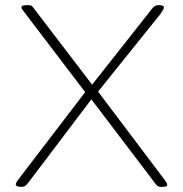

<svg xmlns="http://www.w3.org/2000/svg" viewBox="-20 -722 711 744"><path d="M62 2Q41 2 41 -8Q41 -14 56 -33L310 -365L74 -675Q71 -679 67 -684.5Q63 -690 63 -693Q63 -702 82 -702H91Q102 -702 107 -695L337 -394L569 -688Q579 -702 593 -702H597Q615 -702 615 -692Q615 -688 610 -680.5Q605 -673 601 -667L360 -367L618 -25Q622 -19 625 -14.5Q628 -10 628 -6Q628 -1 622.5 0.5Q617 2 610 2H602Q591 2 584 -8L334 -337L88 -12Q77 2 66 2Z"/></svg>

Font: Asap Semi Expanded Thin
Style: Regular
Weight: 100
Width: 6
Designer: Pablo Cosgaya
Foundry: Omnibus-Type
Version: Version 3.001; ttfautohint (v1.8.4.7-5d5b)